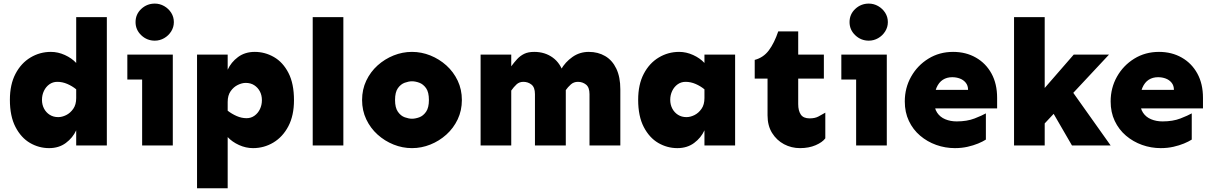

<svg xmlns="http://www.w3.org/2000/svg" viewBox="-20 -797 6636 1052"><path d="M249 14.6Q193.4 14.6 144.5 -13.7Q95.7 -42 64.9 -101.1Q34.2 -160.2 34.2 -250Q34.2 -334 64.9 -392.6Q95.7 -451.2 147 -481.9Q198.2 -512.7 258.8 -512.7Q297.9 -512.7 335.4 -495.6Q373 -478.5 397.5 -452.1V-703.1H565.4V0H397.5V-83Q378.9 -42 340.8 -13.7Q302.7 14.6 249 14.6ZM298.8 -155.3Q320.3 -155.3 342.8 -166.5Q365.2 -177.7 381.3 -200.7Q397.5 -223.6 397.5 -259.8V-307.6Q376 -325.2 349.1 -336.9Q322.3 -348.6 293.9 -348.6Q269.5 -348.6 250.5 -335Q231.4 -321.3 220.7 -298.8Q210 -276.4 210 -250Q210 -223.6 221.2 -202.1Q232.4 -180.7 252.4 -168Q272.5 -155.3 298.8 -155.3Z M828.1 -574.2Q785.2 -574.2 753.9 -604Q722.7 -633.8 722.7 -675.8Q722.7 -718.8 753.9 -748Q785.2 -777.3 828.1 -777.3Q855.5 -777.3 879.4 -763.7Q903.3 -750 918 -727.1Q932.6 -704.1 932.6 -675.8Q932.6 -648.4 918 -625Q903.3 -601.6 879.4 -587.9Q855.5 -574.2 828.1 -574.2ZM758.8 0V-498H926.8V0ZM677.7 -361.3V-498H926.8V-361.3Z M1059.6 234.4V-498H1227.5V-415Q1246.1 -456.1 1284.2 -484.4Q1322.3 -512.7 1376 -512.7Q1431.6 -512.7 1481 -484.4Q1530.3 -456.1 1560.5 -397.5Q1590.8 -338.9 1590.8 -248Q1590.8 -164.1 1560.1 -105.5Q1529.3 -46.9 1478 -16.1Q1426.8 14.6 1366.2 14.6Q1327.1 14.6 1289.6 -2.4Q1252 -19.5 1227.5 -45.9V234.4ZM1331.1 -149.4Q1355.5 -149.4 1374.5 -163.1Q1393.6 -176.8 1404.3 -199.2Q1415 -221.7 1415 -248Q1415 -275.4 1403.8 -296.4Q1392.6 -317.4 1373 -330.1Q1353.5 -342.8 1326.2 -342.8Q1305.7 -342.8 1282.7 -331.5Q1259.8 -320.3 1243.7 -297.4Q1227.5 -274.4 1227.5 -238.3V-190.4Q1250 -172.9 1276.9 -161.1Q1303.7 -149.4 1331.1 -149.4Z M1693.4 0V-703.1H1861.3V0Z M2237.3 14.6Q2185.5 14.6 2136.7 -4.9Q2087.9 -24.4 2048.8 -59.6Q2009.8 -94.7 1986.8 -143.1Q1963.9 -191.4 1963.9 -249Q1963.9 -306.6 1986.8 -355Q2009.8 -403.3 2048.8 -438.5Q2087.9 -473.6 2136.7 -493.2Q2185.5 -512.7 2237.3 -512.7Q2289.1 -512.7 2337.9 -493.2Q2386.7 -473.6 2425.8 -438.5Q2464.8 -403.3 2487.8 -355Q2510.7 -306.6 2510.7 -249Q2510.7 -191.4 2487.8 -143.1Q2464.8 -94.7 2425.8 -59.6Q2386.7 -24.4 2337.9 -4.9Q2289.1 14.6 2237.3 14.6ZM2237.3 -146.5Q2255.9 -146.5 2277.3 -154.3Q2298.8 -162.1 2314.5 -184.6Q2330.1 -207 2330.1 -249Q2330.1 -292 2314.5 -314Q2298.8 -335.9 2277.3 -343.8Q2255.9 -351.6 2237.3 -351.6Q2219.7 -351.6 2197.8 -343.8Q2175.8 -335.9 2160.2 -314Q2144.5 -292 2144.5 -249Q2144.5 -207 2160.2 -184.6Q2175.8 -162.1 2197.8 -154.3Q2219.7 -146.5 2237.3 -146.5Z M3210 0V-281.2Q3210 -318.4 3190.9 -333.5Q3171.9 -348.6 3146.5 -348.6Q3124 -348.6 3107.9 -334.5Q3091.8 -320.3 3078.1 -300.8L3053.7 -416Q3077.1 -457 3116.7 -484.9Q3156.2 -512.7 3206.1 -512.7Q3256.8 -512.7 3295.9 -489.7Q3335 -466.8 3356.9 -420.9Q3378.9 -375 3378.9 -307.6V0ZM2613.3 0V-498H2781.2V0ZM2911.1 0V-281.2Q2911.1 -318.4 2892.1 -333.5Q2873 -348.6 2847.7 -348.6Q2825.2 -348.6 2810.1 -334.5Q2794.9 -320.3 2781.2 -300.8V-433.6Q2796.9 -455.1 2813.5 -473.1Q2830.1 -491.2 2852.1 -502Q2874 -512.7 2907.2 -512.7Q2965.8 -512.7 3008.8 -481.4Q3051.8 -450.2 3069.3 -389.6L3080.1 -320.3V0Z M3691.4 14.6Q3635.7 14.6 3586.9 -13.7Q3538.1 -42 3507.3 -101.1Q3476.6 -160.2 3476.6 -250Q3476.6 -334 3507.3 -392.6Q3538.1 -451.2 3589.4 -481.9Q3640.6 -512.7 3701.2 -512.7Q3740.2 -512.7 3777.8 -495.6Q3815.4 -478.5 3839.8 -452.1V-498H4007.8V0H3839.8V-83Q3821.3 -42 3783.2 -13.7Q3745.1 14.6 3691.4 14.6ZM3741.2 -155.3Q3762.7 -155.3 3785.2 -166.5Q3807.6 -177.7 3823.7 -200.7Q3839.8 -223.6 3839.8 -259.8V-307.6Q3818.4 -325.2 3791.5 -336.9Q3764.6 -348.6 3736.3 -348.6Q3711.9 -348.6 3692.9 -335Q3673.8 -321.3 3663.1 -298.8Q3652.3 -276.4 3652.3 -250Q3652.3 -223.6 3663.6 -202.1Q3674.8 -180.7 3694.8 -168Q3714.8 -155.3 3741.2 -155.3Z M4363.3 14.6Q4316.4 14.6 4275.9 -6.8Q4235.4 -28.3 4210.4 -68.4Q4185.5 -108.4 4185.5 -165V-366.2H4115.2V-468.8Q4163.1 -481.4 4192.9 -521.5Q4222.7 -561.5 4244.1 -625H4353.5V-498H4494.1V-366.2H4353.5V-226.6Q4353.5 -190.4 4367.7 -169.4Q4381.8 -148.4 4416 -148.4Q4445.3 -148.4 4464.4 -158.7Q4483.4 -168.9 4502 -179.7V-39.1Q4486.3 -17.6 4449.2 -1.5Q4412.1 14.6 4363.3 14.6Z M4740.2 -574.2Q4697.3 -574.2 4666 -604Q4634.8 -633.8 4634.8 -675.8Q4634.8 -718.8 4666 -748Q4697.3 -777.3 4740.2 -777.3Q4767.6 -777.3 4791.5 -763.7Q4815.4 -750 4830.1 -727.1Q4844.7 -704.1 4844.7 -675.8Q4844.7 -648.4 4830.1 -625Q4815.4 -601.6 4791.5 -587.9Q4767.6 -574.2 4740.2 -574.2ZM4670.9 0V-498H4838.9V0ZM4589.8 -361.3V-498H4838.9V-361.3Z M5211.9 14.6Q5159.2 14.6 5109.9 -2.9Q5060.5 -20.5 5021.5 -53.7Q4982.4 -86.9 4960 -134.3Q4937.5 -181.6 4937.5 -241.2Q4937.5 -315.4 4972.2 -377Q5006.8 -438.5 5066.9 -475.6Q5127 -512.7 5202.1 -512.7Q5272.5 -512.7 5327.1 -481.4Q5381.8 -450.2 5412.6 -394Q5443.4 -337.9 5443.4 -260.7V-203.1H5090.8V-304.7H5284.2Q5284.2 -328.1 5271.5 -343.8Q5258.8 -359.4 5239.3 -366.7Q5219.7 -374 5197.3 -374Q5168 -374 5146 -359.9Q5124 -345.7 5111.3 -316.4Q5098.6 -287.1 5098.6 -241.2Q5098.6 -204.1 5114.7 -179.7Q5130.9 -155.3 5159.2 -143.6Q5187.5 -131.8 5221.7 -131.8Q5278.3 -131.8 5319.8 -147.9Q5361.3 -164.1 5381.8 -175.8V-32.2Q5365.2 -21.5 5339.4 -10.7Q5313.5 0 5281.2 7.3Q5249 14.6 5211.9 14.6Z M5680.7 -95.7V-288.1L5863.3 -498H6056.6ZM5536.1 0V-703.1H5704.1V0ZM5853.5 0 5732.4 -209 5835.9 -323.2 6065.4 0Z M6339.8 14.6Q6287.1 14.6 6237.8 -2.9Q6188.5 -20.5 6149.4 -53.7Q6110.4 -86.9 6087.9 -134.3Q6065.4 -181.6 6065.4 -241.2Q6065.4 -315.4 6100.1 -377Q6134.8 -438.5 6194.8 -475.6Q6254.9 -512.7 6330.1 -512.7Q6400.4 -512.7 6455.1 -481.4Q6509.8 -450.2 6540.5 -394Q6571.3 -337.9 6571.3 -260.7V-203.1H6218.8V-304.7H6412.1Q6412.1 -328.1 6399.4 -343.8Q6386.7 -359.4 6367.2 -366.7Q6347.7 -374 6325.2 -374Q6295.9 -374 6273.9 -359.9Q6252 -345.7 6239.3 -316.4Q6226.6 -287.1 6226.6 -241.2Q6226.6 -204.1 6242.7 -179.7Q6258.8 -155.3 6287.1 -143.6Q6315.4 -131.8 6349.6 -131.8Q6406.2 -131.8 6447.8 -147.9Q6489.3 -164.1 6509.8 -175.8V-32.2Q6493.2 -21.5 6467.3 -10.7Q6441.4 0 6409.2 7.3Q6377 14.6 6339.8 14.6Z"/></svg>

Font: Sen ExtraBold
Style: Regular
Weight: 800
Version: Version 2.000;gftools[0.9.31]